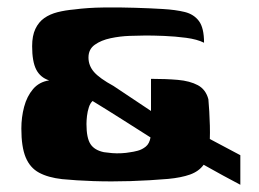

<svg xmlns="http://www.w3.org/2000/svg" viewBox="-20 -484 700 518"><path d="M628.4 14.5Q606.7 3.3 581.5 -10.6Q556.4 -24.4 529.4 -39.5Q516.6 -21.7 492.7 -13.1Q468.8 -4.6 433.4 -1.3Q384.4 2.9 332.3 4.6Q280.2 6.2 232 4.6Q183.9 2.9 147.6 -0.7Q109.6 -5 85.3 -18.2Q61 -31.3 49.3 -59.4Q37.6 -87.5 37.6 -137Q37.6 -167.7 45.1 -195.9Q52.6 -224.1 69.1 -243.6Q85.7 -263.1 112.6 -267.1Q88.7 -274.9 77.7 -296.4Q66.7 -317.8 66.7 -359.4Q66.7 -387.7 75.5 -406.1Q84.2 -424.5 99.4 -435.2Q114.6 -445.9 135.5 -451.2Q156.4 -456.4 180.3 -458.5Q216.5 -463.3 259.3 -463.8Q302.1 -464.4 344.6 -463Q387.1 -461.7 419.3 -459.7Q453.9 -457.7 478.6 -451.6Q503.2 -445.5 516.9 -427Q530.5 -408.5 530.5 -368.7Q512 -378 482.1 -382Q452.2 -385.9 422.5 -387.1Q392.7 -388.2 373.4 -388.2Q355.9 -388.2 329.9 -387.2Q303.9 -386.3 278.4 -380.9Q252.8 -375.5 235.8 -363.3Q218.7 -351.2 218.7 -328.8Q218.7 -307 233.7 -289.7Q248.8 -272.5 286.2 -252.1L387.4 -184.6V-271.3Q427.3 -271.3 459.9 -268.5Q492.4 -265.6 513.9 -254.1Q535.3 -242.5 542.2 -216.2Q543.6 -202.3 544.6 -183.2Q545.6 -164.1 546.2 -144.9Q546.7 -125.7 546.1 -109L628.4 -65.3ZM229.8 -211.5Q223.2 -205.5 219.7 -194.4Q216.1 -183.3 214.7 -171.2Q213.3 -159.1 213.3 -149.3Q213.3 -112 224 -95.4Q234.8 -78.7 260.5 -73.4Q270.4 -71.9 282.5 -70.9Q294.7 -69.9 307.5 -70.6Q320.3 -71.2 330.2 -73.1Q340.1 -74.3 351.7 -77.4Q363.4 -80.5 373.3 -88.5Q383.1 -96.4 386.1 -113.2Q347 -138.1 308 -162.8Q269 -187.6 229.8 -211.5Z"/></svg>

Font: Genos Thin
Style: Regular
Weight: 100
Designer: Robert E. Leuschke
Foundry: Robert E. Leuschke
Version: Version 1.010